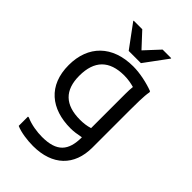

<svg xmlns="http://www.w3.org/2000/svg" viewBox="-291 -860 1201 1201"><g transform="rotate(45 309.0 -260.0)"><path d="M363 -604 475 -756V-760H399L309 -663L219 -760H143V-756L255 -604ZM528 -520C476 -540 404 -556 344 -556C160 -556 52 -448 52 -276C52 -96 168 -4 340 -4C367 -4 395 -8 430 -15C430 104 382 160 252 160C209 160 152 152 108 132H100V214C140 232 204 240 252 240C424 240 522 144 522 -16V-348C522 -388 522 -476 530 -512ZM146 -276C146 -408 212 -476 344 -476C378 -476 408 -470 433 -463C431 -444 430 -423 430 -400V-96C400 -87 374 -84 344 -84C212 -84 146 -148 146 -276Z"/></g></svg>

Font: Kufam Arabic Latin Roman Normal
Style: Regular
Weight: 400
Designer: Wael Morcos & Artur Schmal
Version: Version 1.200;PS 001.200;hotconv 1.0.88;makeotf.lib2.5.64775